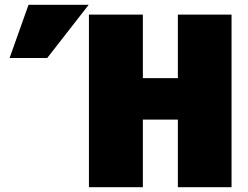

<svg xmlns="http://www.w3.org/2000/svg" viewBox="-20 -766 1036 801"><path d="M576 15V-267H722V15H946V-705H722V-440H576V-705H351V15ZM20 -524H177L350 -746H99Z"/></svg>

Font: Repo ExtraBlack
Style: Regular
Weight: 400
Designer: Stefan Peev
Foundry: Context Ltd
Version: Version 001.502